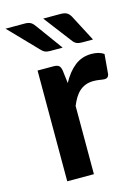

<svg xmlns="http://www.w3.org/2000/svg" viewBox="-142 -795 626 859"><g transform="rotate(-15 171.0 -365.5)"><path d="M0 0ZM60.5 0V-513H133Q152 -513 159.5 -506.2Q167 -499.5 169.5 -482L176.5 -424Q201 -470 234 -496.2Q267 -522.5 312 -522.5Q347.5 -522.5 369 -507L361 -414.5Q358.5 -405.5 353.8 -401.8Q349 -398 341 -398Q333.5 -398 318.8 -400.5Q304 -403 290 -403Q269.5 -403 253.5 -397Q237.5 -391 224.8 -379.8Q212 -368.5 202.2 -352.5Q192.5 -336.5 184 -316V0ZM225 -731Q245.5 -731 255.5 -724.2Q265.5 -717.5 272.5 -704.5L336 -583H285.5Q271 -583 261.8 -586.8Q252.5 -590.5 244.5 -600.5L145 -731ZM59.5 -731Q69.5 -731 76.5 -729.2Q83.5 -727.5 88.8 -724Q94 -720.5 98.2 -715.8Q102.5 -711 107 -704.5L195.5 -583H137Q123 -583 114.2 -586.8Q105.5 -590.5 96.5 -600.5L-29.5 -731Z"/></g></svg>

Font: Lato
Style: Bold
Weight: 700
Designer: Lukasz Dziedzic
Foundry: tyPoland Lukasz Dziedzic
Version: Version 2.007; 2014-02-27